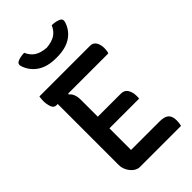

<svg xmlns="http://www.w3.org/2000/svg" viewBox="-280 -1026 1111 1111"><g transform="rotate(-45 275.0 -470.5)"><path d="M164 0Q145 0 127 -13.5Q109 -27 97.5 -49Q86 -71 86 -96V-594H75Q55 -594 47 -616.5Q39 -639 39 -665Q39 -682 42 -700H455Q476 -700 487 -688.5Q498 -677 502 -661Q506 -645 506 -633Q506 -609 500 -594H172L170 -588Q198 -567 198 -515V-378H387Q416 -378 429 -356Q442 -334 442 -307Q442 -300 442 -294Q442 -288 441 -283H198V-106H430Q471 -106 488.5 -90.5Q506 -75 506 -40Q506 -17 501 0ZM384 -941Q422 -940 444 -927Q457 -918 451 -899Q435 -847 390.5 -817.5Q346 -788 275 -788H267Q197 -788 152.5 -817.5Q108 -847 91 -899Q85 -918 98 -927Q120 -940 158 -941Q173 -907 199 -890Q225 -873 271 -869Q317 -873 343 -890Q369 -907 384 -941Z"/></g></svg>

Font: Recursive Sn Csl St Med
Style: Regular
Weight: 500
Version: Version 1.079;hotconv 1.0.112;makeotfexe 2.5.65598; ttfautoh